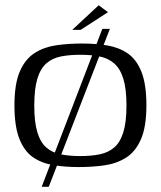

<svg xmlns="http://www.w3.org/2000/svg" viewBox="-20 -636 618 739"><path d="M35.6 -230.7Q35.6 -313.7 56.6 -361.7Q77.7 -409.7 114.4 -432.6Q151.2 -455.5 197.9 -462Q244.7 -468.5 295.9 -468.5Q348.1 -468.5 392.7 -461.1Q437.4 -453.7 471.3 -430.6Q505.3 -407.5 524.4 -359.6Q543.5 -311.6 543.5 -230.7Q543.5 -147.7 522.4 -99.7Q501.3 -51.7 464.7 -28.9Q428.1 -6 381.3 0.5Q334.4 7 283.1 7Q230.7 7 185.6 -0.4Q140.4 -7.7 106.9 -30.9Q73.5 -54 54.5 -101.9Q35.6 -149.9 35.6 -230.7ZM466.8 -229.6Q466.8 -294.2 454.6 -333.1Q442.5 -371.9 419.3 -392Q396.2 -412 363.5 -418.6Q330.8 -425.2 288.9 -425.2Q246.8 -425.2 214 -418.6Q181.1 -412 158.4 -392Q135.6 -371.9 123.8 -333.1Q111.9 -294.2 111.9 -229.6Q111.9 -165.8 123.8 -126.8Q135.6 -87.8 158.4 -68.1Q181.1 -48.5 214 -41.9Q246.8 -35.3 288.9 -35.3Q330.8 -35.3 363.5 -41.9Q396.2 -48.5 419.3 -68.1Q442.5 -87.8 454.6 -126.8Q466.8 -165.8 466.8 -229.6ZM140.4 83 373.9 -525H402.9L167.7 83ZM258.1 -521 359.8 -615.8 395.6 -589.1 290.4 -521Z"/></svg>

Font: Genos Thin
Style: Regular
Weight: 100
Designer: Robert E. Leuschke
Foundry: Robert E. Leuschke
Version: Version 1.010